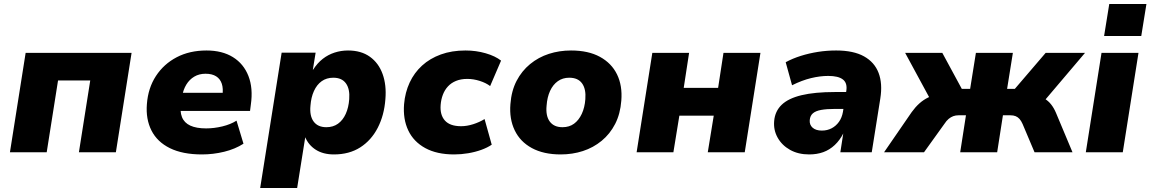

<svg xmlns="http://www.w3.org/2000/svg" viewBox="-20 -766 5788 966"><path d="M30 0 109 -500H642L563 0H377L434 -361H272L215 0Z M996 11Q899 11 835 -20.5Q771 -52 742 -109.5Q713 -167 719 -242Q725 -323 764.5 -383.5Q804 -444 869 -478Q934 -512 1019 -512Q1098 -512 1152 -478.5Q1206 -445 1230 -383.5Q1254 -322 1242 -239L1238 -208H864L878 -299H1112L1099 -285Q1104 -320 1096 -344.5Q1088 -369 1067.5 -382Q1047 -395 1014 -395Q982 -395 957.5 -380.5Q933 -366 917.5 -340.5Q902 -315 896 -281L891 -250Q884 -206 895.5 -177Q907 -148 937.5 -134Q968 -120 1017 -120Q1057 -120 1098.5 -130Q1140 -140 1170 -159L1205 -43Q1163 -16 1108 -2.5Q1053 11 996 11Z M1289 180 1397 -501H1568L1554 -415H1555Q1577 -449 1604 -470Q1631 -491 1663.5 -501.5Q1696 -512 1731 -512Q1797 -512 1841 -480.5Q1885 -449 1905 -393.5Q1925 -338 1919 -267Q1913 -186 1880.5 -123Q1848 -60 1792.5 -24.5Q1737 11 1660 11Q1606 11 1569 -12.5Q1532 -36 1515 -77H1516L1475 180ZM1622 -126Q1656 -126 1680.5 -143.5Q1705 -161 1719.5 -193Q1734 -225 1737 -267Q1741 -318 1720.5 -346.5Q1700 -375 1657 -375Q1623 -375 1598.5 -357.5Q1574 -340 1559.5 -308Q1545 -276 1542 -234Q1537 -183 1558 -154.5Q1579 -126 1622 -126Z M2265 11Q2178 11 2119.5 -21Q2061 -53 2034 -110Q2007 -167 2013 -242Q2018 -301 2041 -350.5Q2064 -400 2103.5 -436Q2143 -472 2198 -492Q2253 -512 2322 -512Q2375 -512 2423.5 -498Q2472 -484 2501 -461L2446 -333Q2425 -349 2393.5 -359Q2362 -369 2331 -369Q2299 -369 2274.5 -359Q2250 -349 2233.5 -331Q2217 -313 2208 -289Q2199 -265 2197 -238Q2193 -188 2218.5 -159.5Q2244 -131 2300 -131Q2329 -131 2360.5 -141Q2392 -151 2418 -167L2454 -38Q2432 -23 2401.5 -12Q2371 -1 2335.5 5Q2300 11 2265 11Z M2801 11Q2715 11 2656 -21Q2597 -53 2569.5 -110.5Q2542 -168 2548 -242Q2553 -309 2579 -359Q2605 -409 2647 -443.5Q2689 -478 2741.5 -495Q2794 -512 2853 -512Q2940 -512 2998.5 -480Q3057 -448 3084.5 -391.5Q3112 -335 3106 -260Q3101 -193 3075 -142.5Q3049 -92 3007 -57.5Q2965 -23 2912.5 -6Q2860 11 2801 11ZM2810 -126Q2844 -126 2868 -143.5Q2892 -161 2907 -193Q2922 -225 2925 -267Q2929 -318 2908.5 -346.5Q2888 -375 2844 -375Q2811 -375 2786.5 -357.5Q2762 -340 2747.5 -308.5Q2733 -277 2730 -234Q2725 -183 2746 -154.5Q2767 -126 2810 -126Z M3183 0 3262 -500H3447L3420 -324H3593L3620 -500H3806L3727 0H3541L3571 -184H3398L3368 0Z M4051 11Q3996 11 3955 -12Q3914 -35 3892.5 -73.5Q3871 -112 3875 -157Q3879 -206 3912.5 -238.5Q3946 -271 4012.5 -287Q4079 -303 4181 -303H4254L4241 -218H4181Q4139 -218 4111.5 -213Q4084 -208 4070 -196Q4056 -184 4054 -162Q4052 -138 4068.5 -123.5Q4085 -109 4115 -109Q4142 -109 4164 -120.5Q4186 -132 4201 -153Q4216 -174 4221 -203L4238 -309Q4244 -348 4221 -366Q4198 -384 4147 -384Q4106 -384 4060.5 -373Q4015 -362 3965 -337L3933 -453Q3968 -472 4009.5 -485Q4051 -498 4095.5 -505Q4140 -512 4187 -512Q4274 -512 4327 -482.5Q4380 -453 4400.5 -399Q4421 -345 4409 -270L4366 0H4208L4223 -97H4224Q4206 -61 4180 -36.5Q4154 -12 4122 -0.5Q4090 11 4051 11Z M4428 0 4567 -202Q4585 -227 4605.5 -245.5Q4626 -264 4651 -276Q4676 -288 4704 -291L4677 -236L4534 -500H4721L4819 -319H4861L4890 -500H5076L5047 -319H5086L5241 -500H5439L5215 -236L5185 -287Q5213 -283 5233.5 -271Q5254 -259 5268.5 -240.5Q5283 -222 5293 -198L5376 0H5185L5125 -142Q5118 -158 5109.5 -167.5Q5101 -177 5090 -181.5Q5079 -186 5063 -186H5026L4997 0H4811L4840 -186H4803Q4788 -186 4776 -181.5Q4764 -177 4753 -168Q4742 -159 4731 -142L4629 0Z M5535 -585 5561 -746H5748L5722 -585ZM5443 0 5522 -500H5708L5629 0Z"/></svg>

Font: Nunito Sans 9pt Black
Style: Italic
Weight: 900
Italic angle: -9°
Version: Version 3.101;gftools[0.9.27]